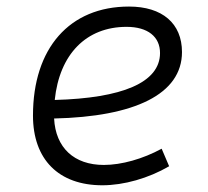

<svg xmlns="http://www.w3.org/2000/svg" viewBox="-20 -547 626 577"><path d="M292 -51.3C202.6 -51.3 147 -103 142.6 -190.9C384.3 -196.3 526.9 -263.7 526.9 -390.6C526.9 -476.6 467.8 -527.3 367.7 -527.3C189 -527.3 79.1 -402.3 79.1 -199.7C79.1 -67.9 156.2 9.8 287.6 9.8C352.1 9.8 426.3 -11.2 488.3 -47.4L465.8 -100.1C409.2 -69.3 345.2 -51.3 292 -51.3ZM144.5 -246.6C158.7 -383.8 238.8 -466.3 360.4 -466.3C424.3 -466.3 460.9 -436.5 460.9 -387.7C460.9 -298.8 347.2 -252 144.5 -246.6Z"/></svg>

Font: Cascadia Mono PL Light
Style: Italic
Weight: 300
Italic angle: -10°
Monospace: yes
Designer: Aaron Bell
Foundry: Saja Typeworks
Version: Version 2404.023